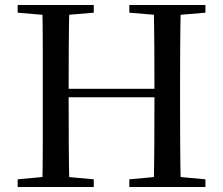

<svg xmlns="http://www.w3.org/2000/svg" viewBox="-20 -752 897 772"><path d="M51 0V-31L191 -44H214L357 -31V0ZM150 0Q152 -84 152 -169Q152 -254 152 -339V-392Q152 -478 152 -562.5Q152 -647 150 -732H259Q257 -648 256.5 -563Q256 -478 256 -392V-367Q256 -262 256.5 -173.5Q257 -85 259 0ZM204 -361V-395H653V-361ZM500 0V-31L642 -44H665L806 -31V0ZM598 0Q600 -84 600.5 -172.5Q601 -261 601 -367V-392Q601 -478 600.5 -562.5Q600 -647 598 -732H707Q705 -648 704.5 -563Q704 -478 704 -392V-339Q704 -254 704.5 -169.5Q705 -85 707 0ZM51 -701V-732H357V-701L214 -689H191ZM500 -701V-732H806V-701L665 -689H642Z"/></svg>

Font: Noto Serif KR ExtraLight Medium
Style: Regular
Weight: 500
Version: Version 2.002-H1;hotconv 1.1.0;makeotfexe 2.6.0